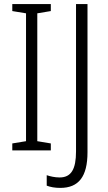

<svg xmlns="http://www.w3.org/2000/svg" viewBox="-20 -734 527 937"><path d="M228 0V-34L162 -45V-669L228 -680V-714H40V-680L107 -669V-45L40 -34V0ZM274 183C364 183 407 128 407 9V-714H351V5C351 91 328 132 271 132C248 132 226 127 208 121V172C226 179 248 183 274 183Z"/></svg>

Font: Noto Sans Thai Looped Condensed Light
Style: Regular
Weight: 300
Width: 3
Designer: Sasikarn Vongin, Ben Mitchell
Foundry: The Fontpad Ltd
Version: Version 1.001